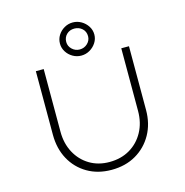

<svg xmlns="http://www.w3.org/2000/svg" viewBox="-131 -1053 1137 1181"><g transform="rotate(-15 437.5 -462.0)"><path d="M435 7Q348 7 281.5 -32Q215 -71 178 -139Q141 -207 141 -295V-700H191V-301Q191 -226 222.5 -167.5Q254 -109 309 -76Q364 -43 435 -43Q509 -43 565 -76Q621 -109 653 -167.5Q685 -226 685 -301V-700H734V-294Q734 -207 696 -139Q658 -71 591 -32Q524 7 435 7ZM437 -720Q408 -720 383 -734.5Q358 -749 343 -773Q328 -797 328 -825Q328 -854 343 -878Q358 -902 383 -916.5Q408 -931 437 -931Q466 -931 491 -916.5Q516 -902 531.5 -878Q547 -854 547 -825Q547 -797 531.5 -773Q516 -749 491 -734.5Q466 -720 437 -720ZM437 -759Q466 -759 486.5 -778.5Q507 -798 507 -825Q507 -855 486.5 -873.5Q466 -892 437 -892Q407 -892 387.5 -873Q368 -854 368 -825Q368 -798 388.5 -778.5Q409 -759 437 -759Z"/></g></svg>

Font: Lexend Exa ExtraLight
Style: Regular
Weight: 250
Designer: Bonnie Shaver-Troup, Thomas Jockin
Foundry: Lexend
Version: Version 1.007